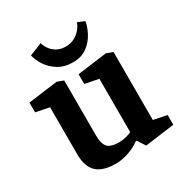

<svg xmlns="http://www.w3.org/2000/svg" viewBox="-170 -847 940 988"><g transform="rotate(-30 300.0 -353.5)"><path d="M236 12Q159 12 123 -22.5Q87 -57 87 -129V-409L7 -425V-483L182 -506L219 -492V-165Q219 -117 237 -96Q255 -75 306 -75Q326 -75 347 -80.5Q368 -86 380 -92V-409L299 -425V-483L474 -506L512 -492V-88L591 -72V-14L417 9L387 -37L379 -36Q352 -15 312 -1.5Q272 12 236 12ZM307 -550Q255 -550 219 -572.5Q183 -595 162.5 -627Q142 -659 135 -689L210 -719Q214 -702 226.5 -683.5Q239 -665 260.5 -652Q282 -639 313 -639Q345 -639 368 -652Q391 -665 405.5 -683.5Q420 -702 425 -719L466 -702Q461 -670 442 -634.5Q423 -599 389.5 -574.5Q356 -550 307 -550Z"/></g></svg>

Font: Faustina
Style: Bold
Weight: 700
Designer: Alfonso Garcia
Foundry: http://www.omnibus-type.com
Version: Version 1.200